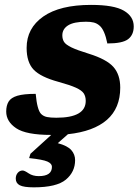

<svg xmlns="http://www.w3.org/2000/svg" viewBox="-20 -552 588 804"><path d="M129.5 -159Q135.5 -92 152 -75Q162 -65 176.8 -62Q191.5 -59 216 -59Q339 -59 339 -129.5Q339 -148 330.8 -160.8Q322.5 -173.5 297.8 -184.8Q273 -196 224 -209.5Q150.5 -229.5 121 -260.2Q91.5 -291 91.5 -351.5Q91.5 -434 161.2 -482.8Q231 -531.5 361 -531.5Q457.5 -531.5 498.8 -507.2Q540 -483 540 -441.5Q540 -406 516.5 -388Q493 -370 429.5 -370Q418 -427.5 396.5 -445Q385.5 -454.5 372.2 -457.8Q359 -461 340 -461Q289.5 -461 265.2 -445.8Q241 -430.5 241 -404Q241 -388 248.2 -376.5Q255.5 -365 279.2 -353.5Q303 -342 352 -327Q426 -304 454.8 -271.8Q483.5 -239.5 483.5 -185Q483.5 -99 427.8 -50.2Q372 -1.5 264.5 10L222 47.5Q263 58.5 278.8 76.8Q294.5 95 294.5 118.5Q294.5 168 255.8 200.2Q217 232.5 121.5 232.5Q79.5 232.5 62.8 223.8Q46 215 46 196Q46 181.5 54.2 171.8Q62.5 162 75 162Q82.5 162 99.8 173.8Q117 185.5 142.5 185.5Q197.5 185.5 197.5 146.5Q197.5 133 178.5 124.5Q159.5 116 102 110L107.5 92L194.5 13Q89.5 13 47.8 -15Q6 -43 6 -85Q6 -110 16 -126.5Q26 -143 52.5 -151Q79 -159 129.5 -159Z"/></svg>

Font: Newsreader Caption
Style: Bold Italic
Weight: 700
Italic angle: -17°
Designer: Hugues Gentile
Foundry: Production Type
Version: Version 1.001